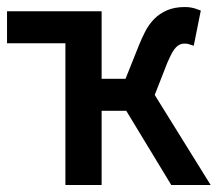

<svg xmlns="http://www.w3.org/2000/svg" viewBox="-20 -526 620 546"><path d="M166 0V-403H0V-494H269V-302H337L375 -397Q383 -417 393 -436.5Q403 -456 418 -471.5Q433 -487 454.5 -496.5Q476 -506 506 -506Q524 -506 540 -500L551 -496L531 -396L515 -401Q512 -402 504 -402Q488 -402 476 -386Q470 -378 465 -367.5Q460 -357 456 -348L420 -256L579 0H467L339 -211H269V0Z"/></svg>

Font: Codetta
Style: Bold
Weight: 700
Designer: Ulrich Proeller
Foundry: PROSA GmbH
Version: Version 2.00;September 29, 2018;FontCreator 11.5.0.2427 64-b